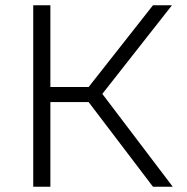

<svg xmlns="http://www.w3.org/2000/svg" viewBox="-20 -708 708 728"><path d="M560 0 316 -321H171V0H106V-688H171V-378H316L560 -688H632L368 -352L635 0Z"/></svg>

Font: Azeri Sans Light
Style: Regular
Weight: 300
Designer: Hector Gatti & Omnibus-Type (original fonts) / Cristiano Sobral (main changes and remastering)
Version: Version 1.000; ttfautohint (v1.6)